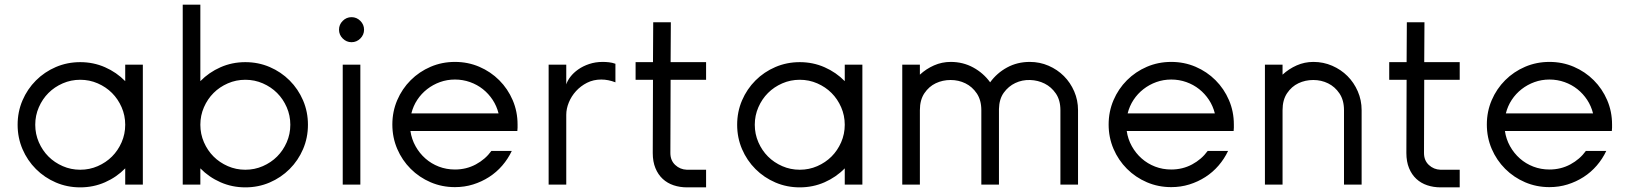

<svg xmlns="http://www.w3.org/2000/svg" viewBox="-20 -796 7020 828"><path d="M326 -528Q383 -528 433 -506Q483 -484 520 -446V-517H596V0H520V-70Q483 -32 433 -10Q383 12 326 12Q270 12 221 -9Q172 -30 135 -67Q98 -104 77 -153Q56 -202 56 -258Q56 -314 77 -363Q98 -412 135 -449Q172 -486 221 -507Q270 -528 326 -528ZM326 -452Q286 -452 250.5 -436.5Q215 -421 189 -395Q163 -369 147.5 -333.5Q132 -298 132 -258Q132 -218 147.5 -182.5Q163 -147 189 -121Q215 -95 250.5 -79.5Q286 -64 326 -64Q366 -64 401.5 -79.5Q437 -95 463 -121Q489 -147 504.5 -182.5Q520 -218 520 -258Q520 -298 504.5 -333.5Q489 -369 463 -395Q437 -421 401.5 -436.5Q366 -452 326 -452Z M844 -776V-446Q881 -484 931 -506Q981 -528 1038 -528Q1094 -528 1143 -507Q1192 -486 1229 -449Q1266 -412 1287 -363Q1308 -314 1308 -258Q1308 -202 1287 -153Q1266 -104 1229 -67Q1192 -30 1143 -9Q1094 12 1038 12Q981 12 931 -10Q881 -32 844 -70V0H768V-776ZM1038 -452Q998 -452 962.5 -436.5Q927 -421 901 -395Q875 -369 859.5 -333.5Q844 -298 844 -258Q844 -218 859.5 -182.5Q875 -147 901 -121Q927 -95 962.5 -79.5Q998 -64 1038 -64Q1078 -64 1113.5 -79.5Q1149 -95 1175 -121Q1201 -147 1216.5 -182.5Q1232 -218 1232 -258Q1232 -298 1216.5 -333.5Q1201 -369 1175 -395Q1149 -421 1113.5 -436.5Q1078 -452 1038 -452Z M1496 -614Q1474 -614 1458 -630Q1442 -646 1442 -668Q1442 -690 1458 -706Q1474 -722 1496 -722Q1518 -722 1534 -706Q1550 -690 1550 -668Q1550 -646 1534 -630Q1518 -614 1496 -614ZM1458 -517H1534V0H1458Z M1942 -65Q1991 -65 2032 -87Q2073 -109 2099 -145H2187Q2171 -111 2146 -82Q2121 -53 2089 -32.5Q2057 -12 2020 -0.5Q1983 11 1942 11Q1886 11 1837 -10Q1788 -31 1751 -68Q1714 -105 1693 -154Q1672 -203 1672 -259Q1672 -315 1693 -364Q1714 -413 1751 -450Q1788 -487 1837 -508Q1886 -529 1942 -529Q1998 -529 2047 -508Q2096 -487 2133 -450Q2170 -413 2191 -364Q2212 -315 2212 -259Q2212 -252 2212 -245Q2212 -238 2211 -231H1750Q1755 -196 1772 -165.5Q1789 -135 1814.5 -112.5Q1840 -90 1872.5 -77.5Q1905 -65 1942 -65ZM1942 -453Q1908 -453 1877.5 -442Q1847 -431 1822 -411.5Q1797 -392 1779.5 -365.5Q1762 -339 1754 -307H2130Q2122 -339 2104.5 -365.5Q2087 -392 2062.5 -411.5Q2038 -431 2007 -442Q1976 -453 1942 -453Z M2634 -521V-441Q2603 -453 2573 -453Q2539 -453 2511.5 -439Q2484 -425 2464 -403Q2444 -381 2433 -354Q2422 -327 2422 -301V0H2346V-517H2422V-432Q2427 -448 2440 -465Q2453 -482 2473.5 -496.5Q2494 -511 2521 -520Q2548 -529 2579 -529Q2592 -529 2606 -527.5Q2620 -526 2634 -521Z M2873 -700 2872 -528H3025V-452H2872L2871 -136Q2871 -104 2892 -84.5Q2913 -65 2942 -64H3025V12H2943Q2912 12 2885 3Q2858 -6 2838 -24.5Q2818 -43 2806.5 -71Q2795 -99 2795 -136L2796 -452H2721V-528H2796L2797 -700Z M3429 -528Q3486 -528 3536 -506Q3586 -484 3623 -446V-517H3699V0H3623V-70Q3586 -32 3536 -10Q3486 12 3429 12Q3373 12 3324 -9Q3275 -30 3238 -67Q3201 -104 3180 -153Q3159 -202 3159 -258Q3159 -314 3180 -363Q3201 -412 3238 -449Q3275 -486 3324 -507Q3373 -528 3429 -528ZM3429 -452Q3389 -452 3353.5 -436.5Q3318 -421 3292 -395Q3266 -369 3250.5 -333.5Q3235 -298 3235 -258Q3235 -218 3250.5 -182.5Q3266 -147 3292 -121Q3318 -95 3353.5 -79.5Q3389 -64 3429 -64Q3469 -64 3504.5 -79.5Q3540 -95 3566 -121Q3592 -147 3607.5 -182.5Q3623 -218 3623 -258Q3623 -298 3607.5 -333.5Q3592 -369 3566 -395Q3540 -421 3504.5 -436.5Q3469 -452 3429 -452Z M3871 -517H3947V-474Q3974 -499 4008 -514Q4042 -529 4080 -529Q4133 -529 4177 -505Q4221 -481 4250 -441Q4279 -481 4323 -505Q4367 -529 4421 -529Q4464 -529 4502 -512.5Q4540 -496 4568 -468Q4596 -440 4612.5 -402Q4629 -364 4629 -321V0H4553V-321Q4553 -364 4533.5 -392.5Q4514 -421 4485 -435.5Q4456 -450 4422 -451Q4388 -452 4358.5 -438Q4329 -424 4309 -396.5Q4289 -369 4288 -326V0H4212V-321Q4212 -364 4192.5 -393Q4173 -422 4143.5 -436.5Q4114 -451 4079.5 -451Q4045 -451 4015.5 -437Q3986 -423 3966.5 -394Q3947 -365 3947 -321V0H3871Z M5031 -65Q5080 -65 5121 -87Q5162 -109 5188 -145H5276Q5260 -111 5235 -82Q5210 -53 5178 -32.5Q5146 -12 5109 -0.5Q5072 11 5031 11Q4975 11 4926 -10Q4877 -31 4840 -68Q4803 -105 4782 -154Q4761 -203 4761 -259Q4761 -315 4782 -364Q4803 -413 4840 -450Q4877 -487 4926 -508Q4975 -529 5031 -529Q5087 -529 5136 -508Q5185 -487 5222 -450Q5259 -413 5280 -364Q5301 -315 5301 -259Q5301 -252 5301 -245Q5301 -238 5300 -231H4839Q4844 -196 4861 -165.5Q4878 -135 4903.5 -112.5Q4929 -90 4961.5 -77.5Q4994 -65 5031 -65ZM5031 -453Q4997 -453 4966.5 -442Q4936 -431 4911 -411.5Q4886 -392 4868.5 -365.5Q4851 -339 4843 -307H5219Q5211 -339 5193.5 -365.5Q5176 -392 5151.5 -411.5Q5127 -431 5096 -442Q5065 -453 5031 -453Z M5435 -517H5511V-474Q5538 -499 5572 -514Q5606 -529 5644 -529Q5687 -529 5725 -512.5Q5763 -496 5791 -468Q5819 -440 5835.5 -402Q5852 -364 5852 -321V0H5776V-321Q5776 -364 5756.5 -393Q5737 -422 5707.5 -436.5Q5678 -451 5643.5 -451Q5609 -451 5579.5 -437Q5550 -423 5530.5 -394Q5511 -365 5511 -321V0H5435Z M6123 -700 6122 -528H6275V-452H6122L6121 -136Q6121 -104 6142 -84.5Q6163 -65 6192 -64H6275V12H6193Q6162 12 6135 3Q6108 -6 6088 -24.5Q6068 -43 6056.5 -71Q6045 -99 6045 -136L6046 -452H5971V-528H6046L6047 -700Z M6662 -65Q6711 -65 6752 -87Q6793 -109 6819 -145H6907Q6891 -111 6866 -82Q6841 -53 6809 -32.5Q6777 -12 6740 -0.5Q6703 11 6662 11Q6606 11 6557 -10Q6508 -31 6471 -68Q6434 -105 6413 -154Q6392 -203 6392 -259Q6392 -315 6413 -364Q6434 -413 6471 -450Q6508 -487 6557 -508Q6606 -529 6662 -529Q6718 -529 6767 -508Q6816 -487 6853 -450Q6890 -413 6911 -364Q6932 -315 6932 -259Q6932 -252 6932 -245Q6932 -238 6931 -231H6470Q6475 -196 6492 -165.5Q6509 -135 6534.5 -112.5Q6560 -90 6592.5 -77.5Q6625 -65 6662 -65ZM6662 -453Q6628 -453 6597.5 -442Q6567 -431 6542 -411.5Q6517 -392 6499.5 -365.5Q6482 -339 6474 -307H6850Q6842 -339 6824.5 -365.5Q6807 -392 6782.5 -411.5Q6758 -431 6727 -442Q6696 -453 6662 -453Z"/></svg>

Font: Afrihost Sans
Style: Regular
Weight: 400
Designer: Afrihost SP Pty Ltd
Version: Version 1.000